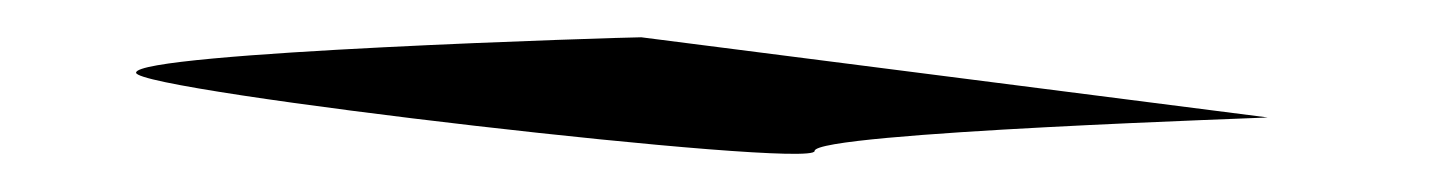

<svg xmlns="http://www.w3.org/2000/svg" viewBox="-20 17 768 103"><path d="M53 56C53 66 417 108 417 98C417 88 667 80 660 80L324 37C316 37 53 45 53 56Z"/></svg>

Font: Ampere
Style: SC
Weight: 400
Version: Version 1